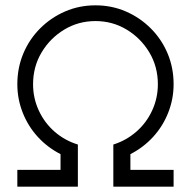

<svg xmlns="http://www.w3.org/2000/svg" viewBox="-20 -700 716 720"><path d="M45 0V-63H207V-122Q158 -147 121.5 -187Q85 -227 65 -278Q45 -329 45 -384Q45 -446 67.5 -499.5Q90 -553 130.5 -593.5Q171 -634 224 -657Q277 -680 338 -680Q399 -680 452 -657Q505 -634 545.5 -593.5Q586 -553 608.5 -499.5Q631 -446 631 -384Q631 -329 611 -278Q591 -227 554.5 -187Q518 -147 469 -122V-63H631V0H405V-158Q453 -173 491 -206Q529 -239 550.5 -285.5Q572 -332 572 -384Q572 -450 540 -503.5Q508 -557 455 -589Q402 -621 338 -621Q274 -621 221 -589Q168 -557 136 -503.5Q104 -450 104 -384Q104 -332 125.5 -285.5Q147 -239 185 -206Q223 -173 272 -158V0Z"/></svg>

Font: Atkinson Hyperlegible Next Light
Style: Regular
Weight: 300
Designer: Elliott Scott, Megan Eiswerth, Linus Boman, Theodore Petrosky, Letters from Sweden
Foundry: Applied Design Works, Letters from Sweden
Version: Version 2.001